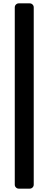

<svg xmlns="http://www.w3.org/2000/svg" viewBox="-20 -916 289 1144"><path d="M92 208Q82 208 75 201Q68 194 68 184V-872Q68 -882 75 -889Q82 -896 92 -896H157Q167 -896 174 -889Q181 -882 181 -872V184Q181 194 174 201Q167 208 157 208Z"/></svg>

Font: Rubik Medium
Style: Regular
Weight: 500
Designer: Hubert and Fischer
Foundry: Hubert and Fischer
Version: Version 2.300; ttfautohint (v1.8.4.7-5d5b);gftools[0.9.30]